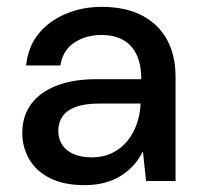

<svg xmlns="http://www.w3.org/2000/svg" viewBox="-20 -528 584 560"><path d="M227 12Q166 12 125.5 -8.5Q85 -29 65 -64Q45 -99 45 -140Q45 -189 70.5 -224Q96 -259 144.5 -278Q193 -297 261 -297H392Q392 -340 378.5 -368.5Q365 -397 339 -411.5Q313 -426 276 -426Q230 -426 196.5 -403.5Q163 -381 156 -337H56Q62 -392 92.5 -429.5Q123 -467 171.5 -487.5Q220 -508 276 -508Q346 -508 394 -483Q442 -458 467 -412.5Q492 -367 492 -305V0H406L397 -85H396Q385 -63 369 -45.5Q353 -28 332 -15Q311 -2 285 5Q259 12 227 12ZM248 -69Q281 -69 307.5 -82Q334 -95 352 -117.5Q370 -140 379.5 -168Q389 -196 390 -226H271Q227 -226 200.5 -216Q174 -206 162 -188Q150 -170 150 -146Q150 -123 161.5 -105.5Q173 -88 195 -78.5Q217 -69 248 -69Z"/></svg>

Font: DM Sans 28pt Medium
Style: Regular
Weight: 500
Version: Version 4.004;gftools[0.9.30]